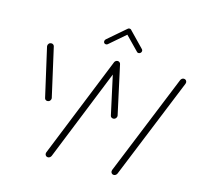

<svg xmlns="http://www.w3.org/2000/svg" viewBox="-100 -788 939 896"><g transform="rotate(15 369.5 -339.5)"><path d="M509.6 -14.4Q509.6 -17.8 510.7 -20.4L708.5 -507Q710.4 -511.9 714.6 -515.2Q718.9 -518.5 724.1 -518.5Q730.7 -518.5 734.6 -514.3Q738.5 -510 738.5 -504.1Q738.5 -501.1 737.4 -498.1L539.6 -11.5Q537.8 -6.7 533.3 -3.3Q528.9 0 523.7 0Q517.4 0 513.5 -4.3Q509.6 -8.5 509.6 -14.4ZM121.5 -264.1 68.1 -498.5Q67.8 -499.6 67.8 -501.5Q67.8 -508.1 72.4 -513.1Q77 -518.1 84.4 -518.1Q89.6 -518.1 93.5 -515Q97.4 -511.9 98.5 -507L151.5 -272.6Q151.9 -271.5 151.9 -269.6Q151.9 -263 147.2 -258Q142.6 -253 135.2 -253Q130 -253 126.1 -256.1Q122.2 -259.3 121.5 -264.1ZM191.5 -14.4Q191.5 -17.8 192.6 -20.4L388.9 -507.4Q390.7 -512.2 395 -515.4Q399.3 -518.5 404.4 -518.5Q410.7 -518.5 414.6 -514.3Q418.5 -510 418.5 -504.1Q418.5 -501.5 417.4 -498.5L221.5 -11.5Q219.6 -6.7 215.2 -3.3Q210.7 0 205.6 0Q199.3 0 195.4 -4.3Q191.5 -8.5 191.5 -14.4ZM439.3 -264.1 388.1 -498.9Q386.7 -505.9 391.5 -512Q396.3 -518.1 404.4 -518.1Q409.6 -518.1 413.7 -515Q417.8 -511.9 418.5 -507L469.6 -272.6Q470.7 -265.6 465.9 -259.4Q461.1 -253.3 453.3 -253.3Q447.8 -253.3 443.9 -256.3Q440 -259.3 439.3 -264.1ZM418.5 -678.9Q423.7 -678.9 426.9 -675.7Q430 -672.6 430 -667.4Q430 -661.5 425.6 -657L340 -583Q336.3 -579.3 331.1 -579.3Q325.9 -579.3 322.6 -582.4Q319.3 -585.6 319.3 -590.4Q319.3 -596.7 323.7 -601.1L409.6 -675.2Q413 -678.9 418.5 -678.9ZM427.4 -674.8 498.9 -601.1Q502.2 -597.8 502.2 -593Q502.2 -587.4 498 -583.3Q493.7 -579.3 488.1 -579.3Q482.6 -579.3 480 -583L408.5 -656.3Z"/></g></svg>

Font: 26F Galaxy Sans Ultra Light
Style: Italic
Weight: 200
Italic angle: -5°
Designer: C₂₉H₂₅N₃O₅
Version: Version 1.200